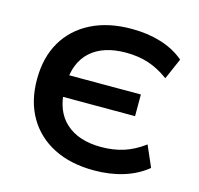

<svg xmlns="http://www.w3.org/2000/svg" viewBox="-105 -828 986 950"><g transform="rotate(15 388.0 -352.5)"><path d="M455 10Q336 10 249 -34Q162 -78 114.5 -159.5Q67 -241 67 -353Q67 -465 114.5 -546Q162 -627 249.5 -671Q337 -715 456 -715Q538 -715 606.5 -694Q675 -673 726 -630L679 -522Q627 -560 575 -577Q523 -594 459 -594Q344 -594 279.5 -536.5Q215 -479 212 -369L183 -413H583V-302H182L211 -342Q213 -229 278.5 -170Q344 -111 459 -111Q523 -111 575.5 -128Q628 -145 679 -183L726 -75Q675 -33 606 -11.5Q537 10 455 10Z"/></g></svg>

Font: Nunito Sans 10pt SemiExpanded
Style: Bold
Weight: 700
Width: 6
Designer: Vernon Adams
Foundry: Vernon Adams
Version: Version 3.101;gftools[0.9.27]